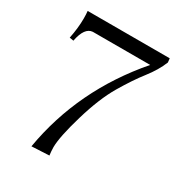

<svg xmlns="http://www.w3.org/2000/svg" viewBox="-170 -711 879 943"><g transform="rotate(30 270.0 -240.0)"><path d="M146.5 117.2Q206.5 -235.8 451.7 -520.5H126.5Q81.5 -517.6 65.4 -435.1L42.5 -439Q55.2 -501 55.2 -555.2Q55.2 -578.1 53.2 -596.7H518.6L521 -574.2Q499.5 -521 457.3 -467Q415 -413.1 366.9 -331.8Q318.8 -250.5 280.8 -121.6Q242.7 7.3 242.2 66.4Q242.7 90.8 245.6 112.3Z"/></g></svg>

Font: Almanac
Style: Regular
Weight: 400
Designer: Eden's Almanac
Version: Version 3.501;March 28, 2021;FontCreator 13.0.0.2683 64-bit